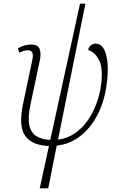

<svg xmlns="http://www.w3.org/2000/svg" viewBox="-20 -780 636 1039"><path d="M195 239 245 10Q154 7 116.5 -44.5Q79 -96 105 -219L154 -451Q161 -481 155 -494.5Q149 -508 130 -508Q117 -508 107.5 -504.5Q98 -501 84 -495L77 -519Q96 -529 113 -534Q130 -539 148 -539Q186 -539 194.5 -515Q203 -491 196 -455L146 -220Q130 -146 138.5 -104Q147 -62 176.5 -43.5Q206 -25 252 -23L413 -760H442L294 -24Q344 -31 384 -58Q424 -85 453 -126Q482 -167 500.5 -216Q519 -265 526 -314Q539 -407 517 -452.5Q495 -498 457 -509Q461 -528 473 -536Q485 -544 497 -544Q539 -544 555 -481Q571 -418 556 -316Q544 -229 507.5 -158.5Q471 -88 415 -44Q359 0 287 8L241 239Z"/></svg>

Font: Noto Serif ExtraCondensed ExtraLight
Style: Italic
Weight: 200
Width: 2
Italic angle: -12°
Designer: Monotype Design Team
Foundry: Monotype Imaging Inc.
Version: Version 2.014; ttfautohint (v1.8.4.7-5d5b)